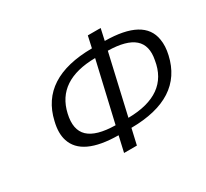

<svg xmlns="http://www.w3.org/2000/svg" viewBox="-140 -904 1193 1114"><g transform="rotate(-30 456.5 -347.0)"><path d="M141 -361Q199 -616 540 -618L557 -695H643L626 -618Q886 -616 910 -463Q918 -417 905 -361Q848 -106 508 -104L484 1H398L422 -104Q181 -106 140 -236Q123 -288 141 -361ZM229 -361Q206 -262 257 -213.5Q308 -165 436 -163L528 -560Q273 -557 229 -361ZM522 -163Q789 -166 822 -376Q840 -467 788 -512.5Q736 -558 613 -560Z"/></g></svg>

Font: Coval
Style: Light Italic
Weight: 300
Foundry: Context Ltd
Version: Version 001.000